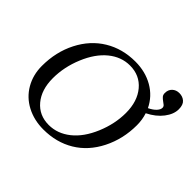

<svg xmlns="http://www.w3.org/2000/svg" viewBox="-166 -922 1140 1140"><g transform="rotate(45 404.0 -352.0)"><path d="M323.7 9.8Q245.1 9.8 182.4 -23.2Q119.6 -56.2 85 -116.2Q50.3 -176.3 50.3 -251Q50.3 -368.7 99.1 -464.1Q147.9 -559.6 232.4 -610.8Q316.9 -662.1 425.3 -662.1Q509.3 -662.1 575 -624.3Q640.6 -586.4 672.9 -519Q703.1 -533.7 718 -550.3Q732.9 -566.9 732.9 -581.5Q732.9 -592.3 724.6 -599.1Q716.3 -606 706.5 -612.8Q696.8 -619.6 688.5 -628.7Q680.2 -637.7 680.2 -653.3Q680.2 -681.2 697.8 -697.8Q715.3 -714.4 742.2 -714.4Q770 -714.4 788.8 -697.8Q807.6 -681.2 807.6 -644Q807.6 -602.1 775.1 -559.6Q742.7 -517.1 685.1 -488.3Q698.7 -447.3 698.7 -401.4Q698.7 -285.6 649.7 -188.5Q600.6 -91.3 516.4 -40.8Q432.1 9.8 323.7 9.8ZM601.1 -406.2Q601.1 -503.9 551 -563.5Q501 -623 418.9 -623Q346.2 -623 285.4 -573.5Q224.6 -523.9 186.3 -431.6Q147.9 -339.4 147.9 -245.6Q147.9 -148.9 197 -90.3Q246.1 -31.7 327.1 -31.7Q399.9 -31.7 461.7 -80.8Q523.4 -129.9 562.3 -222.2Q601.1 -314.5 601.1 -406.2Z"/></g></svg>

Font: Liberation Serif
Style: Italic
Weight: 400
Italic angle: -16.333°
Designer: Steve Matteson
Foundry: Ascender Corporation
Version: Version 2.1.5